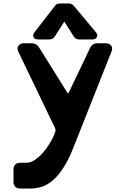

<svg xmlns="http://www.w3.org/2000/svg" viewBox="-20 -803 726 1110"><path d="M352 -678 296 -591Q286 -575 265 -575H200Q180 -575 174 -588Q168 -601 179 -616L297 -768Q307 -783 327 -783H377Q395 -783 407 -769L535 -616Q547 -601 540 -588Q533 -575 514 -575H438Q417 -575 407 -591ZM406 46Q377 120 346.5 167Q316 214 284.5 240.5Q253 267 220.5 277Q188 287 154 287H97Q79 287 68.5 277Q58 267 58 249V176Q58 159 68 148.5Q78 138 97 138H135Q156 138 180.5 122Q205 106 227.5 80.5Q250 55 269 23.5Q288 -8 299 -40Q303 -50 299 -61L86 -504Q76 -524 86.5 -538.5Q97 -553 119 -553H163Q190 -553 205 -530L370 -266Q375 -261 377 -267L502 -528Q514 -553 544 -553H591Q611 -553 622 -540Q633 -527 625 -506Z"/></svg>

Font: OpenDyslexic3
Style: Bold
Weight: 700
Designer: Abelardo Gonzalez
Version: Version 1.000;PS 001.001;hotconv 1.0.56